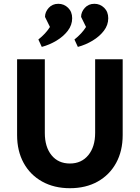

<svg xmlns="http://www.w3.org/2000/svg" viewBox="-20 -978 736 1011"><path d="M348 13Q265 13 202 -22Q139 -57 104.5 -120Q70 -183 70 -267V-666H216V-278Q216 -204 251.5 -160.5Q287 -117 348 -117Q409 -117 445 -161Q481 -205 481 -278V-666H626V-267Q626 -183 591.5 -120Q557 -57 494.5 -22Q432 13 348 13ZM390 -731 372 -770Q411 -801 433 -836L407 -889Q407 -915 426.5 -936.5Q446 -958 477 -958Q507 -958 528.5 -937Q550 -916 550 -882Q550 -846 527 -816Q504 -786 467.5 -764Q431 -742 390 -731ZM200 -731 182 -770Q221 -801 243 -836L217 -889Q217 -915 236.5 -936.5Q256 -958 287 -958Q317 -958 338.5 -937Q360 -916 360 -882Q360 -846 337 -816Q314 -786 277.5 -764Q241 -742 200 -731Z"/></svg>

Font: Secular One
Style: Regular
Weight: 400
Designer: Michal Sahar
Foundry: Hagilda
Version: Version 1.002; ttfautohint (v1.8.4.7-5d5b);gftools[0.9.29]